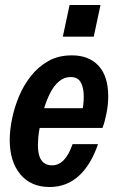

<svg xmlns="http://www.w3.org/2000/svg" viewBox="-20 -740 467 770"><path d="M179 10Q104 10 61.5 -41Q19 -92 19 -179Q19 -217 28 -262Q37 -307 55.5 -352Q74 -397 103.5 -434.5Q133 -472 173.5 -495Q214 -518 268 -518Q337 -518 375.5 -476Q414 -434 414 -354Q414 -320 407 -285Q400 -250 391 -227H139Q135 -206 133.5 -188Q132 -170 132 -158Q132 -77 189 -77Q242 -77 271 -162H373Q345 -79 296 -34.5Q247 10 179 10ZM263 -431Q237 -431 216.5 -413.5Q196 -396 181.5 -367.5Q167 -339 157 -306H312Q317 -335 315.5 -364Q314 -393 302.5 -412Q291 -431 263 -431ZM232 -593 259 -720H383L356 -593Z"/></svg>

Font: Instrument Sans Condensed SemiBold Italic
Style: Regular
Weight: 600
Width: 3
Italic angle: -13°
Designer: Rodrigo Fuenzalida
Foundry: fragTYPE
Version: Version 1.000; ttfautohint (v1.8.4.7-5d5b);gftools[0.9.28]